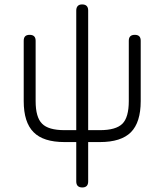

<svg xmlns="http://www.w3.org/2000/svg" viewBox="-20 -626 724 846"><path d="M84.5 -180.5C84.5 -180.5 84.5 -180.5 84.5 -180.5C84.5 -180.5 84.5 -446.5 84.5 -446.5C84.5 -464 93 -472.5 110.5 -472.5C110.5 -472.5 110.5 -472.5 110.5 -472.5C128 -472.5 137 -464 137 -446.5C137 -446.5 137 -446.5 137 -446.5C137 -446.5 137 -180.5 137 -180.5C137 -133 146.5 -99.5 165.5 -81C184 -62 217 -52.5 264.5 -52.5C264.5 -52.5 264.5 -52.5 264.5 -52.5C264.5 -52.5 316 -52.5 316 -52.5C316 -52.5 316 -580 316 -580C316 -588.5 318.5 -595.5 323 -600C327.5 -604.5 333.5 -606.5 342 -606.5C342 -606.5 342 -606.5 342 -606.5C359.5 -606.5 368.5 -597.5 368.5 -580C368.5 -580 368.5 -580 368.5 -580C368.5 -580 368.5 -52.5 368.5 -52.5C368.5 -52.5 420 -52.5 420 -52.5C467.5 -52.5 500.5 -62 519.5 -81C538 -99.5 547.5 -133 547.5 -180.5C547.5 -180.5 547.5 -180.5 547.5 -180.5C547.5 -180.5 547.5 -446.5 547.5 -446.5C547.5 -464 556.5 -472.5 574 -472.5C574 -472.5 574 -472.5 574 -472.5C591.5 -472.5 600 -464 600 -446.5C600 -446.5 600 -446.5 600 -446.5C600 -446.5 600 -180.5 600 -180.5C600 -118 585.5 -72.5 557 -43.5C528 -14.5 482.5 0 420 0C420 0 420 0 420 0C420 0 368.5 0 368.5 0C368.5 0 368.5 173.5 368.5 173.5C368.5 191 360 200 342.5 200C342.5 200 342.5 200 342.5 200C325 200 316 191 316 173.5C316 173.5 316 173.5 316 173.5C316 173.5 316 0 316 0C316 0 264.5 0 264.5 0C202 0 156.5 -14.5 128 -43.5C99 -72.5 84.5 -118 84.5 -180.5Z"/></svg>

Font: Jura-Fortis-Regular
Style: Regular
Weight: 500
Designer: Daniel Johnson, Alexei Vanyashin, Mirko Velimirovic
Foundry: Daniel Johnson
Version: ""